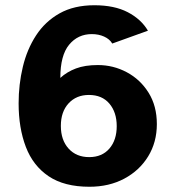

<svg xmlns="http://www.w3.org/2000/svg" viewBox="-20 -700 672 732"><path d="M321 12Q225 12 165.5 -28Q106 -68 78.5 -140Q51 -212 51 -306Q51 -378 67 -445Q83 -512 117.5 -565Q152 -618 207 -649Q262 -680 340 -680Q416 -680 467 -653.5Q518 -627 544 -583L408 -534Q398 -551 377 -560.5Q356 -570 330 -570Q277 -570 243.5 -529.5Q210 -489 210 -403Q235 -426 269.5 -439Q304 -452 353 -452Q412 -452 463.5 -424.5Q515 -397 546.5 -346.5Q578 -296 578 -227Q578 -158 545 -104Q512 -50 454 -19Q396 12 321 12ZM320 -101Q369 -101 397 -133.5Q425 -166 425 -219Q425 -272 397 -305Q369 -338 319 -338Q271 -338 241.5 -306Q212 -274 212 -220Q212 -166 241.5 -133.5Q271 -101 320 -101Z"/></svg>

Font: Atkinson Hyperlegible
Style: Bold
Weight: 700
Designer: Elliott Scott, Megan Eiswerth, Linus Boman, Theodore Petrosky
Foundry: Braille Institute
Version: Version 1.006; ttfautohint (v1.8.3)